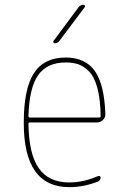

<svg xmlns="http://www.w3.org/2000/svg" viewBox="-20 -770 540 800"><path d="M253.9 -509.8Q175.8 -509.8 138.7 -456.5Q101.6 -403.3 98.6 -286.1Q98.6 -280.3 104.5 -280.3H393.6Q398.4 -280.3 399.4 -285.2Q398.4 -356.4 385.7 -403.3Q373 -450.2 351.1 -472.2Q329.1 -494.1 306.6 -502Q284.2 -509.8 253.9 -509.8ZM268.6 9.8Q78.1 9.8 79.1 -259.8Q79.1 -399.4 121.1 -464.8Q163.1 -530.3 253.9 -530.3Q335.9 -530.3 375.5 -473.6Q415 -417 418.9 -294.9Q419.9 -281.2 409.2 -270.5Q398.4 -259.8 383.8 -259.8H104.5Q99.6 -259.8 98.6 -255.9Q99.6 -129.9 141.1 -69.8Q182.6 -9.8 268.6 -9.8Q328.1 -9.8 387.7 -36.1Q391.6 -38.1 395.5 -36.1Q399.4 -34.2 399.4 -30.3Q399.4 -19.5 388.7 -13.7Q329.1 9.8 268.6 9.8ZM208 -589.8Q204.1 -589.8 202.6 -593.3Q201.2 -596.7 203.1 -599.6L307.6 -740.2Q315.4 -750 328.1 -750Q332 -750 333.5 -746.6Q335 -743.2 333 -740.2L227.5 -599.6Q219.7 -589.8 208 -589.8Z"/></svg>

Font: Rounded-X Mgen+ 1mn thin
Style: Regular
Weight: 100
Designer: [Source Han Sans]
Ryoko NISHIZUKA  (kana & ideographs); Paul D. Hunt (Latin, Greek & Cyrillic); Wenlong ZHANG  (bopomofo
Version: Version 1.059.20150602